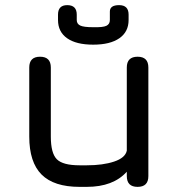

<svg xmlns="http://www.w3.org/2000/svg" viewBox="-20 -728 702 748"><path d="M206 -650V-671Q206 -708 242 -708Q279 -708 279 -671V-650Q279 -635 292.5 -628.5Q306 -622 343 -622Q381 -621 394.5 -627.5Q408 -634 408 -650V-683Q408 -708 444 -708Q481 -708 481 -671V-650Q481 -604 445 -579Q409 -554 343 -554Q277 -554 241.5 -579Q206 -604 206 -650ZM94 -465Q94 -507 136 -507Q178 -507 178 -465V-196Q178 -131 201.5 -107.5Q225 -84 290 -84H318Q381 -84 424.5 -98.5Q468 -113 474 -141V-465Q474 -507 516 -507Q558 -507 558 -465V-42Q558 0 516 0Q474 0 474 -42V-59Q421 0 318 0H290Q190 0 142 -48Q94 -96 94 -196Z"/></svg>

Font: Jura
Style: Bold
Weight: 700
Designer: Daniel Johnson, Alexei Vanyashin
Foundry: Daniel Johnson
Version: Version 5.103